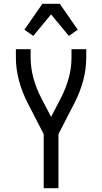

<svg xmlns="http://www.w3.org/2000/svg" viewBox="-20 -995 540 1015"><path d="M211 0V-286L127 -449Q98 -505 81 -566.5Q64 -628 64 -691V-735H142V-691Q142 -636 156.5 -583Q171 -530 196 -481L250 -377L304 -481Q329 -530 343.5 -583Q358 -636 358 -691V-735H436V-691Q436 -628 419 -566.5Q402 -505 373 -449L289 -286V0ZM156 -805 109 -838 204 -975H296L391 -838L344 -805L250 -919Z"/></svg>

Font: Iosevka Term Curly
Style: Regular
Weight: 400
Designer: Belleve Invis
Foundry: Belleve Invis
Version: Version 32.3.0